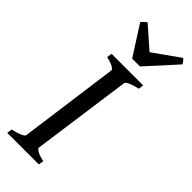

<svg xmlns="http://www.w3.org/2000/svg" viewBox="-272 -877 911 911"><g transform="rotate(45 183.5 -421.0)"><path d="M305.7 -615.2 302.2 -589.4Q271.5 -582.5 253.4 -574.2Q235.4 -565.9 234.4 -559.1L164.6 -55.7Q164.1 -49.8 178.5 -41.3Q192.9 -32.7 224.6 -25.9L221.2 0H8.8L12.7 -25.9Q43.5 -32.7 61.3 -40.8Q79.1 -48.8 80.6 -55.7L148.9 -559.1Q149.9 -564.9 135.3 -573.7Q120.6 -582.5 89.8 -589.4L93.8 -615.2ZM367.2 -817.4 231.4 -668H179.2L83.5 -817.4Q90.3 -826.2 95.9 -831.1Q101.6 -835.9 108.9 -841.8L215.8 -748L348.1 -841.8Q354 -836.4 358.4 -831.3Q362.8 -826.2 367.2 -817.4Z"/></g></svg>

Font: Gentium Book Plus
Style: Italic
Weight: 400
Italic angle: -8°
Designer: Victor Gaultney, Annie Olsen, Iska Routamaa, Becca Hirsbrunner
Foundry: SIL International
Version: Version 6.101